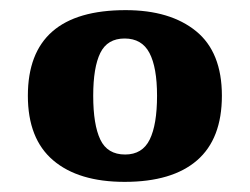

<svg xmlns="http://www.w3.org/2000/svg" viewBox="-20 -739 493 379"><path d="M226 -380Q135 -380 85 -422.5Q35 -465 35 -550Q35 -719 228 -719Q316 -719 367 -677.5Q418 -636 418 -550Q418 -465 369 -422.5Q320 -380 226 -380ZM227 -434Q261 -434 275.5 -463.5Q290 -493 290 -550Q290 -606 275 -634.5Q260 -663 226 -663Q192 -663 178 -634.5Q164 -606 164 -550Q164 -493 178 -463.5Q192 -434 227 -434Z"/></svg>

Font: Noto Serif Sinhala ExtraBold
Style: Regular
Weight: 800
Designer: Jelle Bosma - Monotype Design Team
Foundry: Monotype Imaging Inc.
Version: Version 2.007; ttfautohint (v1.8.4.7-5d5b)